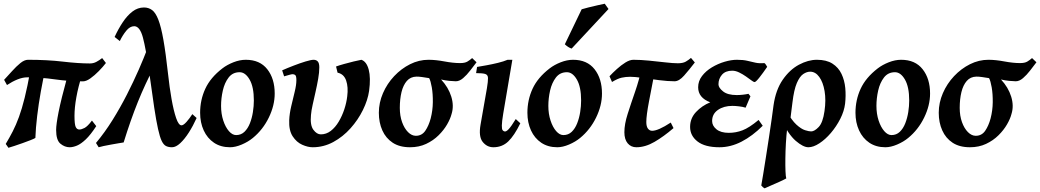

<svg xmlns="http://www.w3.org/2000/svg" viewBox="-20 -783 5672 1047"><path d="M537.1 -466.3 557.6 -439.5Q541.5 -418.5 518.8 -395.3Q496.1 -372.1 473.1 -355.7Q450.2 -339.4 432.6 -339.4Q355.5 -339.4 278.8 -350.3Q202.1 -361.3 127.9 -361.3Q104 -361.3 75.4 -349.9Q46.9 -338.4 18.1 -319.3L2.4 -347.7Q23.4 -370.1 46.1 -395.5Q68.8 -420.9 91.1 -439Q113.3 -457 132.8 -457Q237.8 -457 322.8 -447Q407.7 -437 470.2 -437Q489.3 -437 505.4 -445.6Q521.5 -454.1 537.1 -466.3ZM504.9 -95.2Q474.1 -47.9 447.8 -22.9Q421.4 2 399.7 11Q377.9 20 359.9 20Q333 20 309.6 0.7Q286.1 -18.6 286.1 -74.2Q286.1 -104 299.3 -171.4Q312.5 -238.8 347.7 -367.2L426.8 -372.6Q406.7 -310.5 396.5 -253.4Q386.2 -196.3 386.2 -150.9Q386.2 -105 392.8 -90.8Q399.4 -76.7 412.6 -76.7Q424.3 -76.7 440.9 -85.2Q457.5 -93.8 481.4 -125.5ZM228.5 -410.2Q214.4 -350.1 202.4 -282.7Q190.4 -215.3 182.6 -150.1Q174.8 -85 172.9 -30.8Q166 -26.4 146.7 -18.8Q127.4 -11.2 103.5 -2.7Q79.6 5.9 58.1 12.9Q36.6 20 25.9 22.9Q24.4 20 17.8 11Q11.2 2 11.2 2Q31.7 -32.2 49.6 -66.9Q67.4 -101.6 83.5 -145.5Q99.6 -189.5 114.7 -250.5Q129.9 -311.5 145.5 -398.4Q152.8 -401.4 172.9 -404.1Q192.9 -406.7 210.7 -408.4Q228.5 -410.2 228.5 -410.2Z M1052.2 -139.6Q1033.2 -97.2 1010 -60.8Q986.8 -24.4 962.9 -2.2Q939 20 918 20Q898.9 20 885.5 13.4Q872.1 6.8 861.8 -14.4Q851.6 -35.6 841.8 -79.6Q832 -123.5 820.8 -197.3Q809.6 -271 794.4 -383.3Q775.9 -516.6 759.3 -578.4Q742.7 -640.1 711.9 -640.1Q688.5 -640.1 668.2 -615Q647.9 -589.8 633.3 -559.1L605 -581.5Q625 -625 649.2 -661.4Q673.3 -697.8 702.1 -720Q731 -742.2 765.1 -742.2Q790.5 -742.2 809.6 -728Q828.6 -713.9 843.5 -675.5Q858.4 -637.2 871.1 -565.7Q883.8 -494.1 896.5 -378.9Q904.3 -306.6 915.5 -242.9Q926.8 -179.2 940.4 -139.4Q954.1 -99.6 969.7 -99.6Q980.5 -99.6 997.6 -118.9Q1014.6 -138.2 1028.8 -160.6ZM822.8 -422.9Q771.5 -325.7 731.7 -226.8Q691.9 -127.9 654.3 -6.3Q645 -4.9 626.2 -1.7Q607.4 1.5 585.7 5.4Q564 9.3 545.4 13.2Q526.9 17.1 518.1 20L503.4 -3.4Q551.3 -60.5 593.8 -128.7Q636.2 -196.8 672.1 -267.3Q708 -337.9 736.6 -403.1Q765.1 -468.3 784.7 -520Q789.1 -515.1 795.2 -501.2Q801.3 -487.3 807.6 -470.5Q814 -453.6 818.1 -440.2Q822.3 -426.8 822.8 -422.9Z M1478 -272.9Q1478 -208 1445.8 -141.8Q1413.6 -75.7 1358.9 -30.8Q1333.5 -9.8 1298.6 5.1Q1263.7 20 1234.4 20Q1183.6 20 1147 -4.6Q1110.4 -29.3 1090.8 -72Q1071.3 -114.7 1071.3 -168Q1071.3 -237.8 1099.4 -298.8Q1127.4 -359.9 1192.9 -410.2Q1218.3 -429.7 1252.9 -443.4Q1287.6 -457 1320.3 -457Q1397 -457 1437.5 -405.5Q1478 -354 1478 -272.9ZM1364.3 -234.9Q1364.3 -309.1 1341.1 -349.1Q1317.9 -389.2 1286.6 -389.2Q1249 -389.2 1226.8 -360.4Q1204.6 -331.5 1195.1 -289.3Q1185.5 -247.1 1185.5 -205.6Q1185.5 -162.1 1197.5 -125.7Q1209.5 -89.4 1228.3 -67.9Q1247.1 -46.4 1267.6 -46.4Q1294.4 -46.4 1313 -64.2Q1331.5 -82 1342.8 -110.6Q1354 -139.2 1359.1 -171.9Q1364.3 -204.6 1364.3 -234.9Z M1992.7 -287.1Q1985.4 -236.8 1959 -183.1Q1932.6 -129.4 1891.4 -83.3Q1850.1 -37.1 1797.4 -8.5Q1744.6 20 1685.1 20Q1658.7 20 1627.9 6.3Q1597.2 -7.3 1575.9 -39.8Q1554.7 -72.3 1557.1 -127.9Q1558.6 -163.1 1568.1 -203.6Q1577.6 -244.1 1586.9 -282Q1596.2 -319.8 1596.2 -345.7Q1596.2 -367.7 1590.6 -373Q1585 -378.4 1576.2 -378.4Q1570.3 -378.4 1559.1 -375.2Q1547.9 -372.1 1538.6 -369.4Q1529.3 -366.7 1529.3 -366.7L1518.6 -399.4Q1545.9 -411.6 1580.8 -425Q1615.7 -438.5 1646.2 -447.8Q1676.8 -457 1689.9 -457Q1704.6 -457 1712.9 -447.8Q1721.2 -438.5 1721.2 -416Q1721.2 -388.2 1715.1 -353.3Q1709 -318.4 1700.7 -282Q1692.4 -245.6 1685.1 -212.6Q1677.7 -179.7 1675.8 -155.8Q1670.4 -100.1 1689 -75.2Q1707.5 -50.3 1729.5 -50.3Q1759.3 -50.3 1783.9 -69.3Q1808.6 -88.4 1827.1 -119.6Q1845.7 -150.9 1857.7 -187.3Q1869.6 -223.6 1873.5 -257.8Q1879.9 -307.6 1867.7 -343.5Q1855.5 -379.4 1820.8 -386.7L1812.5 -420.4Q1830.1 -426.8 1856.4 -434.1Q1882.8 -441.4 1908.7 -447.8Q1934.6 -454.1 1950.7 -457Q1979 -447.3 1990.7 -403.1Q2002.4 -358.9 1992.7 -287.1Z M2578.6 -443.4Q2562.5 -422.4 2543.9 -398.2Q2525.4 -374 2505.4 -356.9Q2485.4 -339.8 2465.8 -339.8Q2453.1 -339.8 2430.2 -342Q2407.2 -344.2 2385.3 -349.6Q2425.3 -306.6 2440.9 -256.1Q2456.5 -205.6 2442.4 -161.1Q2436 -135.7 2418.2 -104.7Q2400.4 -73.7 2371.6 -45.2Q2342.8 -16.6 2303.7 1.7Q2264.6 20 2215.8 20Q2159.2 20 2121.6 -4.6Q2084 -29.3 2064.9 -72Q2045.9 -114.7 2045.9 -168Q2045.9 -223.1 2068.4 -274.9Q2090.8 -326.7 2129.4 -367.7Q2168 -408.7 2216.3 -432.9Q2264.6 -457 2316.4 -457Q2356 -457 2403.6 -448Q2451.2 -439 2489.3 -439Q2514.6 -439 2528.3 -447Q2542 -455.1 2554.7 -466.3ZM2328.6 -137.2Q2339.8 -180.7 2340.3 -225.8Q2340.8 -271 2334.7 -306.4Q2328.6 -341.8 2320.3 -356.9Q2304.2 -359.9 2282.5 -362.8Q2260.7 -365.7 2251.5 -365.2Q2218.8 -364.7 2198.7 -341.8Q2178.7 -318.8 2169.4 -280.5Q2160.2 -242.2 2160.2 -194.8Q2160.2 -151.4 2172.6 -116.9Q2185.1 -82.5 2205.1 -62.5Q2225.1 -42.5 2247.6 -42.5Q2280.3 -42.5 2299.1 -69.8Q2317.9 -97.2 2328.6 -137.2Z M2817.4 -110.8Q2784.7 -43.5 2751.5 -11.7Q2718.3 20 2670.4 20Q2635.7 20 2612.3 -9Q2588.9 -38.1 2600.6 -104L2635.3 -302.2Q2641.6 -340.3 2641.1 -357.7Q2640.6 -375 2626.2 -379.6Q2611.8 -384.3 2576.2 -384.3L2581.5 -418Q2602.1 -421.4 2633.1 -427Q2664.1 -432.6 2695.3 -440.2Q2726.6 -447.8 2748 -457H2773.9L2724.1 -163.1Q2716.8 -118.7 2716.6 -98.9Q2716.3 -79.1 2720.5 -73.5Q2724.6 -67.9 2730.5 -66.4Q2739.7 -63.5 2753.9 -78.6Q2768.1 -93.8 2792.5 -133.8Z M3262.7 -272.9Q3262.7 -208 3230.5 -141.8Q3198.2 -75.7 3143.6 -30.8Q3118.2 -9.8 3083.3 5.1Q3048.3 20 3019 20Q2968.3 20 2931.6 -4.6Q2895 -29.3 2875.5 -72Q2856 -114.7 2856 -168Q2856 -237.8 2884 -298.8Q2912.1 -359.9 2977.5 -410.2Q3002.9 -429.7 3037.6 -443.4Q3072.3 -457 3105 -457Q3181.6 -457 3222.2 -405.5Q3262.7 -354 3262.7 -272.9ZM3148.9 -234.9Q3148.9 -309.1 3125.7 -349.1Q3102.5 -389.2 3071.3 -389.2Q3033.7 -389.2 3011.5 -360.4Q2989.3 -331.5 2979.7 -289.3Q2970.2 -247.1 2970.2 -205.6Q2970.2 -162.1 2982.2 -125.7Q2994.1 -89.4 3012.9 -67.9Q3031.7 -46.4 3052.2 -46.4Q3079.1 -46.4 3097.7 -64.2Q3116.2 -82 3127.4 -110.6Q3138.7 -139.2 3143.8 -171.9Q3148.9 -204.6 3148.9 -234.9ZM3298.3 -733.9 3097.2 -518.1Q3078.6 -523.9 3060.1 -541.5L3151.9 -732.4Q3162.6 -735.8 3188 -742.2Q3213.4 -748.5 3239.3 -754.4Q3265.1 -760.3 3277.8 -762.7Z M3769 -442.4Q3738.3 -402.3 3710.7 -371.1Q3683.1 -339.8 3658.7 -339.8Q3621.6 -339.8 3574.2 -345.9Q3526.9 -352.1 3483.9 -358.2Q3440.9 -364.3 3416.5 -364.3Q3392.1 -364.3 3370.1 -359.4Q3348.1 -354.5 3317.4 -335.9L3303.7 -367.2Q3320.8 -385.7 3344 -406.7Q3367.2 -427.7 3390.9 -442.4Q3414.6 -457 3434.1 -457Q3472.7 -457 3519.3 -452.4Q3565.9 -447.8 3608.2 -442.9Q3650.4 -438 3676.3 -438Q3704.1 -438 3719.7 -447Q3735.4 -456.1 3748 -467.3ZM3652.8 -84.5Q3599.6 -38.6 3549.1 -9.3Q3498.5 20 3450.2 20Q3420.9 20 3402.8 -1.5Q3384.8 -22.9 3384.8 -62Q3384.8 -105.5 3402.6 -161.4Q3420.4 -217.3 3443.1 -282.5Q3465.8 -347.7 3480.5 -418L3554.7 -415Q3534.2 -309.1 3519.3 -231.2Q3504.4 -153.3 3504.4 -117.7Q3504.4 -93.3 3513.4 -81.5Q3522.5 -69.8 3536.1 -69.8Q3569.3 -69.8 3637.7 -114.7Z M4163.6 -418.5Q4141.6 -386.2 4121.6 -360.8Q4101.6 -335.4 4094.7 -335.4Q4089.8 -335.4 4077.4 -344.7Q4064.9 -354 4047.6 -366.2Q4030.3 -378.4 4010.7 -387.9Q3991.2 -397.5 3972.7 -397.5Q3936 -397.5 3917 -375.5Q3897.9 -353.5 3897.9 -323.2Q3897.9 -304.7 3922.9 -284.7Q3947.8 -264.6 3997.6 -264.6Q4013.2 -264.6 4031.2 -266.6Q4049.3 -268.6 4061.5 -271.5L4072.3 -257.8L4045.9 -195.8Q4030.8 -200.7 4010 -203.1Q3989.3 -205.6 3973.6 -205.6Q3926.8 -205.6 3895 -183.6Q3863.3 -161.6 3863.3 -123Q3863.3 -97.2 3887 -77.9Q3910.6 -58.6 3954.6 -58.6Q3992.7 -58.6 4028.8 -72.3Q4064.9 -85.9 4116.7 -128.9L4139.2 -97.2Q4083.5 -41.5 4023.9 -10.7Q3964.4 20 3903.3 20Q3824.2 20 3783.7 -11.5Q3743.2 -43 3743.2 -90.8Q3743.2 -137.7 3775.4 -172.1Q3807.6 -206.5 3853 -225.1Q3787.1 -250 3787.1 -307.1Q3787.1 -340.8 3808.1 -368.4Q3829.1 -396 3862.1 -415.8Q3895 -435.5 3931.4 -446.3Q3967.8 -457 3998.5 -457Q4032.7 -457 4055.7 -451.4Q4078.6 -445.8 4099.6 -441.2Q4120.6 -436.5 4147.9 -439Q4152.3 -437 4156.5 -430.2Q4160.6 -423.3 4163.6 -418.5Z M4588.4 -217.8Q4583.5 -177.2 4562.3 -135.3Q4541 -93.3 4511 -58.1Q4481 -22.9 4448.2 -1.5Q4415.5 20 4388.2 20Q4359.9 20 4319.1 -15.1Q4278.3 -50.3 4237.3 -135.7Q4243.7 -140.6 4244.6 -149.9Q4245.6 -159.2 4249.8 -167.5Q4253.9 -175.8 4269.5 -177.7Q4296.9 -127 4323 -103.3Q4349.1 -79.6 4370.1 -73Q4391.1 -66.4 4403.3 -66.4Q4421.4 -66.4 4444.3 -90.3Q4467.3 -114.3 4476.1 -177.2Q4484.9 -237.3 4476.6 -286.1Q4468.3 -335 4447.5 -363.5Q4426.8 -392.1 4397.9 -392.1Q4379.4 -392.1 4360.1 -379.2Q4340.8 -366.2 4325.2 -330.1Q4309.6 -293.9 4301.3 -224.1Q4299.3 -208 4296.1 -182.9Q4293 -157.7 4290.5 -137.7Q4288.1 -117.7 4288.1 -117.7Q4282.7 -139.2 4278.8 -124.8Q4274.9 -110.4 4272.5 -82Q4268.1 -45.4 4265.6 -2.4Q4263.2 40.5 4262.7 80.8Q4262.2 121.1 4263.4 150.9Q4264.6 180.7 4267.6 189.9Q4254.9 197.3 4231.4 207.8Q4208 218.3 4184.8 228.3Q4161.6 238.3 4149.4 244.1Q4140.1 239.3 4131.3 228.5Q4134.8 209.5 4141.6 168Q4148.4 126.5 4156.7 73.5Q4165 20.5 4173.3 -33.9Q4181.6 -88.4 4188.2 -135Q4194.8 -181.6 4198.2 -209Q4210.4 -293.5 4248.5 -348.4Q4286.6 -403.3 4336.9 -430.2Q4387.2 -457 4434.6 -457Q4486.8 -457 4519.5 -436Q4552.2 -415 4568.8 -380.1Q4585.4 -345.2 4589.4 -303Q4593.3 -260.7 4588.4 -217.8Z M5051.8 -272.9Q5051.8 -208 5019.5 -141.8Q4987.3 -75.7 4932.6 -30.8Q4907.2 -9.8 4872.3 5.1Q4837.4 20 4808.1 20Q4757.3 20 4720.7 -4.6Q4684.1 -29.3 4664.6 -72Q4645 -114.7 4645 -168Q4645 -237.8 4673.1 -298.8Q4701.2 -359.9 4766.6 -410.2Q4792 -429.7 4826.7 -443.4Q4861.3 -457 4894 -457Q4970.7 -457 5011.2 -405.5Q5051.8 -354 5051.8 -272.9ZM4938 -234.9Q4938 -309.1 4914.8 -349.1Q4891.6 -389.2 4860.4 -389.2Q4822.8 -389.2 4800.5 -360.4Q4778.3 -331.5 4768.8 -289.3Q4759.3 -247.1 4759.3 -205.6Q4759.3 -162.1 4771.2 -125.7Q4783.2 -89.4 4802 -67.9Q4820.8 -46.4 4841.3 -46.4Q4868.2 -46.4 4886.7 -64.2Q4905.3 -82 4916.5 -110.6Q4927.7 -139.2 4932.9 -171.9Q4938 -204.6 4938 -234.9Z M5631.8 -443.4Q5615.7 -422.4 5597.2 -398.2Q5578.6 -374 5558.6 -356.9Q5538.6 -339.8 5519 -339.8Q5506.3 -339.8 5483.4 -342Q5460.4 -344.2 5438.5 -349.6Q5478.5 -306.6 5494.1 -256.1Q5509.8 -205.6 5495.6 -161.1Q5489.3 -135.7 5471.4 -104.7Q5453.6 -73.7 5424.8 -45.2Q5396 -16.6 5356.9 1.7Q5317.9 20 5269 20Q5212.4 20 5174.8 -4.6Q5137.2 -29.3 5118.2 -72Q5099.1 -114.7 5099.1 -168Q5099.1 -223.1 5121.6 -274.9Q5144 -326.7 5182.6 -367.7Q5221.2 -408.7 5269.5 -432.9Q5317.9 -457 5369.6 -457Q5409.2 -457 5456.8 -448Q5504.4 -439 5542.5 -439Q5567.9 -439 5581.5 -447Q5595.2 -455.1 5607.9 -466.3ZM5381.8 -137.2Q5393.1 -180.7 5393.6 -225.8Q5394 -271 5387.9 -306.4Q5381.8 -341.8 5373.5 -356.9Q5357.4 -359.9 5335.7 -362.8Q5314 -365.7 5304.7 -365.2Q5272 -364.7 5252 -341.8Q5231.9 -318.8 5222.7 -280.5Q5213.4 -242.2 5213.4 -194.8Q5213.4 -151.4 5225.8 -116.9Q5238.3 -82.5 5258.3 -62.5Q5278.3 -42.5 5300.8 -42.5Q5333.5 -42.5 5352.3 -69.8Q5371.1 -97.2 5381.8 -137.2Z"/></svg>

Font: Gentium Plus
Style: Bold Italic
Weight: 700
Italic angle: -8°
Designer: Victor Gaultney, Annie Olsen, Iska Routamaa, Becca Hirsbrunner
Foundry: SIL International
Version: Version 6.101